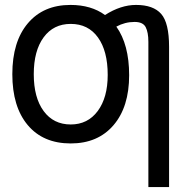

<svg xmlns="http://www.w3.org/2000/svg" viewBox="-20 -559 766 779"><path d="M267 -462Q197 -462 157 -407.5Q117 -353 117 -258Q117 -163 157 -108.5Q197 -54 267 -54Q336 -54 376.5 -108.5Q417 -163 417 -255Q417 -352 377.5 -407Q338 -462 267 -462ZM666 -369V200H582V-389Q582 -428 571 -449Q560 -470 526 -470Q487 -470 452 -451Q504 -378 504 -254Q504 -125 440.5 -51Q377 23 267 23Q155 23 92.5 -51.5Q30 -126 30 -258Q30 -390 93 -464.5Q156 -539 266 -539Q350 -539 406 -498Q470 -539 532 -539Q602 -539 634 -502.5Q666 -466 666 -369Z"/></svg>

Font: ColatingCofangSans
Style: Regular
Weight: 400
Foundry: GNU
Version: Version 412.227;June 27, 2022;FontCreator 11.0.0.2412 32-bit